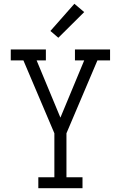

<svg xmlns="http://www.w3.org/2000/svg" viewBox="-20 -997 640 1017"><path d="M183 0V-58H268V-291L104 -677H37V-735H223V-677H174L300 -374L426 -677H377V-735H563V-677H496L332 -291V-58H417V0ZM289 -797 247 -833 374 -977 426 -933Z"/></svg>

Font: Iosevka Slab Light Extended
Style: Regular
Weight: 300
Width: 7
Monospace: yes
Designer: Belleve Invis
Foundry: Belleve Invis
Version: Version 11.1.0; ttfautohint (v1.8.3)